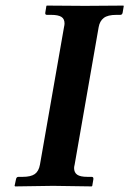

<svg xmlns="http://www.w3.org/2000/svg" viewBox="-20 -666 463 687"><path d="M247.1 -77.1Q245.1 -69.3 245.1 -64.9Q245.1 -48.8 256.1 -41Q267.1 -33.2 293 -33.2H308.1Q315.4 -33.2 314 -23.9L310.1 -1L308.1 1Q206.1 -1 169.9 -1L34.2 1L32.2 -1L37.1 -23.9Q38.6 -33.2 45.9 -33.2H61Q90.3 -33.2 104.5 -43.2Q118.7 -53.2 123 -77.1L209 -568.8Q210.9 -576.7 210.9 -582Q210.9 -598.6 199.5 -605.7Q188 -612.8 163.1 -612.8H147.9Q140.6 -612.8 142.1 -621.1L146 -645L147.9 -646Q245.1 -645 284.2 -645L420.9 -646L422.9 -645L418.9 -621.1Q417.5 -612.8 410.2 -612.8H396Q365.7 -612.8 351.3 -601.8Q336.9 -590.8 333 -568.8Z"/></svg>

Font: Linux Libertine G
Style: Semibold Italic
Weight: 600
Italic angle: -11.5°
Designer: Philipp H. Poll
Foundry: Philipp H. Poll
Version: Version 5.1.1